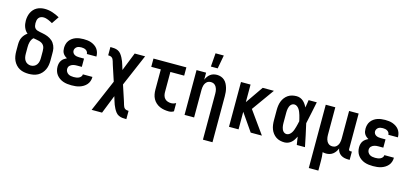

<svg xmlns="http://www.w3.org/2000/svg" viewBox="-74 -1347 4647 2153"><g transform="rotate(15 2250.0 -271.0)"><path d="M250 8Q223 8 195.5 3Q168 -2 144 -15Q120 -28 101.5 -48.5Q83 -69 71.5 -93.5Q60 -118 55.5 -145.5Q51 -173 51 -200V-279Q51 -300 54.5 -321Q58 -342 67.5 -361Q77 -380 91 -396Q105 -412 123 -424Q108 -435 97 -451Q86 -467 79 -485Q72 -503 69 -522Q66 -541 66 -560Q66 -583 70.5 -607Q75 -631 85 -652.5Q95 -674 111 -692Q127 -710 148 -721.5Q169 -733 192.5 -738Q216 -743 239 -743Q285 -743 329 -728.5Q373 -714 412 -692L356 -609Q344 -616 331 -622.5Q318 -629 305 -634.5Q292 -640 278 -643.5Q264 -647 249 -647Q233 -647 218 -641Q203 -635 193.5 -622Q184 -609 181 -593Q178 -577 178 -561Q178 -546 181.5 -530Q185 -514 195.5 -502.5Q206 -491 221.5 -486Q237 -481 252.5 -478Q268 -475 283.5 -472Q299 -469 314.5 -465Q330 -461 344.5 -455Q359 -449 372.5 -441Q386 -433 398 -422.5Q410 -412 419 -399Q428 -386 434.5 -371.5Q441 -357 444.5 -341.5Q448 -326 448.5 -310.5Q449 -295 449 -279V-200Q449 -173 444.5 -145.5Q440 -118 428.5 -93.5Q417 -69 398.5 -48.5Q380 -28 356 -15Q332 -2 304.5 3Q277 8 250 8ZM250 -88Q270 -88 288.5 -97Q307 -106 318.5 -123Q330 -140 334 -160Q338 -180 338 -200V-279Q338 -296 335 -313Q332 -330 322.5 -344Q313 -358 298.5 -366.5Q284 -375 267.5 -379Q251 -383 234.5 -386Q218 -389 201 -392Q189 -382 181.5 -368.5Q174 -355 169.5 -340Q165 -325 163.5 -309.5Q162 -294 162 -279V-200Q162 -180 166 -160Q170 -140 181.5 -123Q193 -106 211.5 -97Q230 -88 250 -88Z M747 8Q722 8 697.5 5Q673 2 650 -6Q627 -14 606.5 -28.5Q586 -43 571.5 -62.5Q557 -82 550 -106Q543 -130 543 -155Q543 -174 547.5 -192.5Q552 -211 562.5 -226.5Q573 -242 588.5 -253Q604 -264 621 -272Q607 -279 594.5 -289.5Q582 -300 573.5 -314Q565 -328 562 -343.5Q559 -359 559 -376Q559 -398 565 -420.5Q571 -443 584.5 -461.5Q598 -480 617 -493.5Q636 -507 657.5 -514.5Q679 -522 701.5 -525Q724 -528 747 -528Q769 -528 791.5 -525.5Q814 -523 835 -515.5Q856 -508 875 -495.5Q894 -483 907.5 -465.5Q921 -448 928 -426Q935 -404 935 -382V-376H824V-378Q824 -391 816.5 -402.5Q809 -414 797.5 -420.5Q786 -427 773 -429.5Q760 -432 747 -432Q733 -432 719.5 -429.5Q706 -427 695 -419.5Q684 -412 677 -400Q670 -388 670 -374Q670 -360 677.5 -348Q685 -336 697 -329.5Q709 -323 722.5 -320.5Q736 -318 750 -318H807V-222H750Q739 -222 728 -221Q717 -220 706.5 -217Q696 -214 686.5 -209Q677 -204 669 -196Q661 -188 657.5 -177.5Q654 -167 654 -156Q654 -140 662.5 -125.5Q671 -111 684.5 -102.5Q698 -94 714.5 -91Q731 -88 747 -88Q762 -88 777 -90Q792 -92 805.5 -98Q819 -104 829.5 -116Q840 -128 840 -143V-144H951V-140Q951 -117 943 -94Q935 -71 919.5 -53.5Q904 -36 883.5 -23.5Q863 -11 840.5 -4Q818 3 794.5 5.5Q771 8 747 8Z M1038 215 1196 -154 1139 -327Q1135 -338 1132 -349.5Q1129 -361 1125.5 -372Q1122 -383 1117 -394Q1112 -405 1103 -412Q1094 -419 1082.5 -421.5Q1071 -424 1059 -424V-520Q1082 -520 1105 -518Q1128 -516 1148.5 -506Q1169 -496 1183 -478Q1197 -460 1207.5 -440Q1218 -420 1226.5 -398.5Q1235 -377 1241 -355L1256 -306L1341 -520H1462L1304 -151L1361 22Q1365 33 1368 44.5Q1371 56 1374.5 67Q1378 78 1383 89Q1388 100 1397 107Q1406 114 1417.5 116.5Q1429 119 1441 119V215Q1418 215 1395 213Q1372 211 1351.5 201Q1331 191 1317 173Q1303 155 1292.5 135Q1282 115 1273.5 93.5Q1265 72 1259 50L1244 1L1159 215Z M1878 8Q1851 8 1824 3.5Q1797 -1 1772 -12Q1747 -23 1726.5 -41.5Q1706 -60 1693 -84Q1680 -108 1675 -135Q1670 -162 1670 -189V-424H1559V-520H1941V-424H1781V-189Q1781 -169 1786.5 -149.5Q1792 -130 1805.5 -115.5Q1819 -101 1838.5 -94.5Q1858 -88 1878 -88Q1893 -88 1907 -92Q1921 -96 1934 -104V-8Q1921 0 1907 4Q1893 8 1878 8Z M2330 215V-320Q2330 -333 2328.5 -346Q2327 -359 2323.5 -371.5Q2320 -384 2313.5 -395Q2307 -406 2297.5 -415Q2288 -424 2275.5 -428Q2263 -432 2250 -432Q2237 -432 2224.5 -428Q2212 -424 2202.5 -415Q2193 -406 2186.5 -395Q2180 -384 2176.5 -371.5Q2173 -359 2171.5 -346Q2170 -333 2170 -320V0H2059V-520H2170V-438Q2178 -458 2190 -475Q2202 -492 2218.5 -504.5Q2235 -517 2255 -522.5Q2275 -528 2296 -528Q2320 -528 2343 -520Q2366 -512 2383.5 -496Q2401 -480 2412 -458.5Q2423 -437 2429.5 -414Q2436 -391 2438.5 -367.5Q2441 -344 2441 -320V215ZM2204 -600 2216 -757H2312L2283 -600Z M2957 0H2827L2686 -204V0H2575V-520H2686V-316L2827 -520H2957L2771 -260Z M3219 8Q3194 8 3168.5 2Q3143 -4 3121.5 -18.5Q3100 -33 3084 -54Q3068 -75 3059 -99Q3050 -123 3046.5 -148.5Q3043 -174 3043 -200V-320Q3043 -346 3046.5 -371.5Q3050 -397 3059 -421Q3068 -445 3084 -466Q3100 -487 3121.5 -501.5Q3143 -516 3168.5 -522Q3194 -528 3219 -528Q3241 -528 3261 -520.5Q3281 -513 3297 -499Q3313 -485 3325 -467.5Q3337 -450 3346 -431Q3350 -453 3353.5 -475.5Q3357 -498 3360 -520H3455Q3441 -456 3428.5 -391.5Q3416 -327 3401 -263Q3417 -198 3430 -132Q3443 -66 3457 0H3362Q3358 -23 3354.5 -46.5Q3351 -70 3348 -93Q3338 -74 3326.5 -55.5Q3315 -37 3298.5 -22.5Q3282 -8 3261.5 0Q3241 8 3219 8ZM3219 -88Q3237 -88 3252 -99.5Q3267 -111 3276.5 -126.5Q3286 -142 3292 -159Q3298 -176 3303 -193.5Q3308 -211 3312 -228.5Q3316 -246 3320 -264Q3316 -281 3312 -298Q3308 -315 3303 -331.5Q3298 -348 3291.5 -364.5Q3285 -381 3275.5 -395.5Q3266 -410 3251.5 -421Q3237 -432 3219 -432Q3207 -432 3196 -426.5Q3185 -421 3177.5 -411.5Q3170 -402 3165.5 -391Q3161 -380 3158.5 -368Q3156 -356 3155 -344Q3154 -332 3154 -320V-200Q3154 -188 3155 -176Q3156 -164 3158.5 -152Q3161 -140 3165.5 -129Q3170 -118 3177.5 -108.5Q3185 -99 3196 -93.5Q3207 -88 3219 -88Z M3559 215V-520H3670V-200Q3670 -187 3671.5 -174Q3673 -161 3676.5 -148.5Q3680 -136 3686.5 -125Q3693 -114 3702.5 -105Q3712 -96 3724.5 -92Q3737 -88 3750 -88Q3763 -88 3775.5 -92Q3788 -96 3797.5 -105Q3807 -114 3813.5 -125Q3820 -136 3823.5 -148.5Q3827 -161 3828.5 -174Q3830 -187 3830 -200V-520H3941V-108Q3941 -104 3942 -100Q3943 -96 3946 -93Q3949 -90 3953 -89Q3957 -88 3961 -88H3978V8H3961Q3939 8 3917 3.5Q3895 -1 3876.5 -13Q3858 -25 3846 -44Q3834 -63 3831 -85Q3823 -65 3811 -47.5Q3799 -30 3782.5 -17Q3766 -4 3745.5 2Q3725 8 3704 8Q3694 8 3683.5 6.5Q3673 5 3663 3Q3667 29 3668.5 55Q3670 81 3670 107V215Z M4247 8Q4222 8 4197.5 5Q4173 2 4150 -6Q4127 -14 4106.5 -28.5Q4086 -43 4071.5 -62.5Q4057 -82 4050 -106Q4043 -130 4043 -155Q4043 -174 4047.5 -192.5Q4052 -211 4062.5 -226.5Q4073 -242 4088.5 -253Q4104 -264 4121 -272Q4107 -279 4094.5 -289.5Q4082 -300 4073.5 -314Q4065 -328 4062 -343.5Q4059 -359 4059 -376Q4059 -398 4065 -420.5Q4071 -443 4084.5 -461.5Q4098 -480 4117 -493.5Q4136 -507 4157.5 -514.5Q4179 -522 4201.5 -525Q4224 -528 4247 -528Q4269 -528 4291.5 -525.5Q4314 -523 4335 -515.5Q4356 -508 4375 -495.5Q4394 -483 4407.5 -465.5Q4421 -448 4428 -426Q4435 -404 4435 -382V-376H4324V-378Q4324 -391 4316.5 -402.5Q4309 -414 4297.5 -420.5Q4286 -427 4273 -429.5Q4260 -432 4247 -432Q4233 -432 4219.5 -429.5Q4206 -427 4195 -419.5Q4184 -412 4177 -400Q4170 -388 4170 -374Q4170 -360 4177.5 -348Q4185 -336 4197 -329.5Q4209 -323 4222.5 -320.5Q4236 -318 4250 -318H4307V-222H4250Q4239 -222 4228 -221Q4217 -220 4206.5 -217Q4196 -214 4186.5 -209Q4177 -204 4169 -196Q4161 -188 4157.5 -177.5Q4154 -167 4154 -156Q4154 -140 4162.5 -125.5Q4171 -111 4184.5 -102.5Q4198 -94 4214.5 -91Q4231 -88 4247 -88Q4262 -88 4277 -90Q4292 -92 4305.5 -98Q4319 -104 4329.5 -116Q4340 -128 4340 -143V-144H4451V-140Q4451 -117 4443 -94Q4435 -71 4419.5 -53.5Q4404 -36 4383.5 -23.5Q4363 -11 4340.5 -4Q4318 3 4294.5 5.5Q4271 8 4247 8Z"/></g></svg>

Font: Iosevka Custom
Style: Bold
Weight: 700
Monospace: yes
Designer: Belleve Invis
Foundry: Belleve Invis
Version: Version 30.3.3; ttfautohint (v1.8.3)